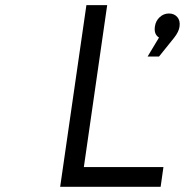

<svg xmlns="http://www.w3.org/2000/svg" viewBox="-20 -720 713 740"><path d="M211.9 0 313 -700.2H393.1L303.2 -76.2H609.9L599.1 0ZM548.8 -502 592.8 -575.2Q572.3 -587.9 577.1 -618.2Q580.1 -639.6 595.5 -653.8Q610.8 -668 630.9 -668Q651.4 -668 663.3 -654.3Q675.3 -640.6 671.9 -617.2Q669.4 -597.7 650.9 -574.2L592.8 -502Z"/></svg>

Font: Trueno Light
Style: Italic
Weight: 300
Designer: Julieta Ulanovsky
Foundry: Julieta Ulanovsky
Version: Version 3.001b | FøM Fix